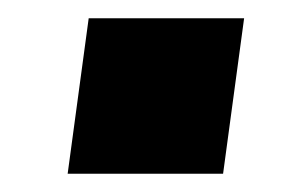

<svg xmlns="http://www.w3.org/2000/svg" viewBox="-20 -352 334 210"><path d="M54 -162 77 -332H247L224 -162Z"/></svg>

Font: Hanken Grotesk Thin
Style: Italic
Weight: 250
Italic angle: -8°
Designer: Alfredo Marco Pradil
Foundry: Hanken Design Co.
Version: Version 3.013